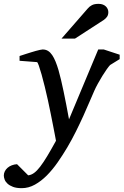

<svg xmlns="http://www.w3.org/2000/svg" viewBox="-100 -752 644 1001"><path d="M474.1 -413.1Q468.3 -407.2 457 -391.6Q445.8 -376 433.8 -356.4Q421.9 -336.9 410.4 -316.2Q398.9 -295.4 392.1 -279.8Q381.3 -255.9 366.9 -221.7Q352.5 -187.5 334.7 -148.2Q316.9 -108.9 295.9 -66.7Q274.9 -24.4 251 16.1Q227.5 55.7 200.9 94Q174.3 132.3 144.5 162.4Q114.7 192.4 81.8 210.7Q48.8 229 13.2 229Q-14.2 229 -32.2 222.2Q-50.3 215.3 -61 205.3Q-71.8 195.3 -75.9 183.8Q-80.1 172.4 -80.1 163.1Q-80.1 151.9 -75 141.4Q-69.8 130.9 -60.5 122.8Q-51.3 114.7 -38.6 109.9Q-25.9 105 -11.2 104L46.9 162.1Q62.5 160.6 77.6 149.7Q92.8 138.7 109.6 116.7Q126.5 94.7 146.5 61.5Q166.5 28.3 191.9 -18.1Q190.9 -23.9 187 -44.2Q183.1 -64.5 177.5 -93.5Q171.9 -122.6 164.8 -157.7Q157.7 -192.9 149.9 -229Q142.1 -264.2 133.5 -299.6Q125 -335 116.9 -363.3Q108.9 -391.6 102.5 -409.7Q96.2 -427.7 92.8 -428.2L2 -435.1V-460L15.6 -464.4Q25.4 -467.8 37.1 -471.4Q48.8 -475.1 62 -479.2Q75.2 -483.4 86.9 -486.6Q98.6 -489.7 108.2 -491.9Q117.7 -494.1 122.1 -494.1Q138.2 -494.1 150.4 -486.6Q162.6 -479 172.1 -464.8Q181.6 -450.7 189.7 -430.9Q197.8 -411.1 205.1 -386.2Q217.8 -341.8 231.4 -276.1Q245.1 -210.4 259.8 -129.9L412.1 -494.1H440.9L523.9 -466.8V-443.8ZM464.8 -689Q464.8 -674.8 458.5 -665.3Q452.1 -655.8 440.9 -647.9L291 -550.8H220.7L356.9 -707Q361.8 -712.9 367.2 -717.3Q372.6 -721.7 379.2 -725.1Q385.7 -728.5 394.3 -730.2Q402.8 -731.9 414.1 -731.9Q427.2 -731.9 436.8 -728Q446.3 -724.1 452.4 -718Q458.5 -711.9 461.7 -704.1Q464.8 -696.3 464.8 -689Z"/></svg>

Font: Charis SIL Afr
Style: Italic
Weight: 400
Italic angle: -11°
Foundry: SIL International
Version: Version 5.000